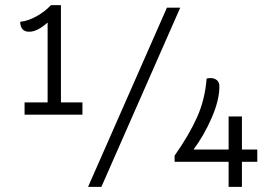

<svg xmlns="http://www.w3.org/2000/svg" viewBox="-20 -730 1056 750"><path d="M302 -330V-282H76V-330H166V-642Q126 -606 94 -606Q76 -606 67.5 -616.5Q59 -627 59 -645Q89 -648 122 -666Q155 -684 179 -710H218V-330ZM632 -700H684L376 0H324ZM985 -98H925V0H873V-98H662V-122Q719 -203 750 -272.5Q781 -342 787 -423Q792 -425 803 -425Q817 -425 827 -417Q837 -409 837 -392Q837 -339 807 -270Q777 -201 736 -146H873V-275H925V-146H985Z"/></svg>

Font: Krub
Style: Regular
Weight: 400
Designer: Ekaluck Peanpanawate
Foundry: Cadson Demak Co.,Ltd.
Version: Version 1.000; ttfautohint (v1.6)